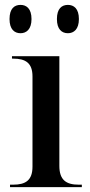

<svg xmlns="http://www.w3.org/2000/svg" viewBox="-20 -766 369 786"><path d="M258 -630C282 -630 303 -646 303 -688C303 -731 282 -746 258 -746C233 -746 213 -731 213 -688C213 -646 233 -630 258 -630ZM64 -630C88 -630 109 -646 109 -688C109 -731 88 -746 64 -746C39 -746 19 -731 19 -688C19 -646 39 -630 64 -630ZM21 0H315V-10H302C251 -10 223 -29 223 -87V-536H29V-526H34C85 -526 113 -508 113 -453V-84C113 -28 85 -10 34 -10H21Z"/></svg>

Font: Noto Serif Display Medium
Style: Regular
Weight: 500
Designer: Monotype Design Team
Foundry: Monotype Imaging Inc.
Version: Version 2.009